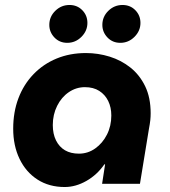

<svg xmlns="http://www.w3.org/2000/svg" viewBox="-20 -738 682 771"><path d="M240 13Q177 13 130.5 -17Q84 -47 58.5 -100Q33 -153 33 -221Q33 -288 54 -343.5Q75 -399 114.5 -440Q154 -481 207.5 -503Q261 -525 325 -525Q374 -525 420.5 -510.5Q467 -496 504 -466.5Q541 -437 563 -391.5Q585 -346 585 -283Q585 -269 583.5 -255Q582 -241 578 -220L542 0H390L402 -78H399Q370 -36 327 -11.5Q284 13 240 13ZM297 -121Q333 -121 362.5 -142Q392 -163 409.5 -197.5Q427 -232 427 -274Q427 -307 414.5 -332.5Q402 -358 378.5 -373Q355 -388 321 -388Q286 -388 256.5 -368Q227 -348 209.5 -313Q192 -278 192 -236Q192 -200 205 -174Q218 -148 241 -134.5Q264 -121 297 -121ZM463 -566Q432 -566 411.5 -587.5Q391 -609 391 -638Q391 -671 415 -694.5Q439 -718 472 -718Q503 -718 523.5 -697Q544 -676 544 -646Q544 -614 520 -590Q496 -566 463 -566ZM250 -566Q219 -566 198.5 -587.5Q178 -609 178 -638Q178 -671 202 -694.5Q226 -718 259 -718Q290 -718 310.5 -697Q331 -676 331 -646Q331 -614 307 -590Q283 -566 250 -566Z"/></svg>

Font: MuseoModerno
Style: Bold Italic
Weight: 700
Italic angle: -9°
Designer: Pablo Cosgaya, Héctor Gatti, Marcela Romero, and the Authors of The MuseoModerno Project.
Foundry: Omnibus-Type Team
Version: Version 1.003